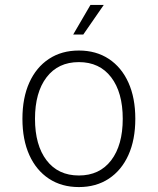

<svg xmlns="http://www.w3.org/2000/svg" viewBox="-20 -747 640 779"><path d="M300 12Q230 12 178.5 -22Q127 -56 99 -118Q71 -180 71 -265Q71 -350 99 -412Q127 -474 178.5 -508Q230 -542 300 -542Q370 -542 421.5 -508Q473 -474 501 -412Q529 -350 529 -265Q529 -180 501 -118Q473 -56 421.5 -22Q370 12 300 12ZM300 -35Q384 -35 431 -96.5Q478 -158 478 -265Q478 -372 431 -433.5Q384 -495 300 -495Q216 -495 169 -433.5Q122 -372 122 -265Q122 -158 169 -96.5Q216 -35 300 -35ZM277 -607 347 -727H401L318 -607Z"/></svg>

Font: Geist Mono UltraLight
Style: Regular
Weight: 200
Monospace: yes
Designer: Basement.studio, Andrés Briganti, Mateo Zaragoza
Foundry: Basement.studio, Vercel, Andrés Briganti, Guido Ferreyra, Mateo Zaragoza
Version: Version 1.400; ttfautohint (v1.8.4.7-5d5b)